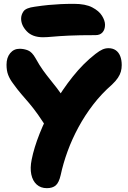

<svg xmlns="http://www.w3.org/2000/svg" viewBox="-20 -964 666 1000"><path d="M224 16Q192 16 171 -3Q150 -22 143 -55.5Q136 -89 145 -133Q157 -194 186.5 -268.5Q216 -343 260 -419.5Q304 -496 359 -565Q414 -634 477 -683Q499 -700 514 -706.5Q529 -713 545 -713Q567 -713 582.5 -702.5Q598 -692 606 -672Q614 -652 614 -625Q614 -607 609.5 -591Q605 -575 594 -558.5Q583 -542 563 -523Q509 -476 465.5 -419.5Q422 -363 388.5 -301Q355 -239 332 -176Q309 -113 296 -52Q287 -13 270.5 1.5Q254 16 224 16ZM296 -242Q277 -242 262 -250Q247 -258 238 -274Q203 -332 177.5 -367.5Q152 -403 131.5 -427Q111 -451 91 -474Q71 -497 46 -532Q31 -552 22.5 -574Q14 -596 14 -627Q14 -664 33 -687Q52 -710 82 -710Q105 -710 126 -701.5Q147 -693 165 -661Q186 -623 204.5 -597.5Q223 -572 240 -551Q257 -530 274.5 -507.5Q292 -485 311.5 -455Q331 -425 354 -379Q364 -360 364 -336.5Q364 -313 356 -291.5Q348 -270 332.5 -256Q317 -242 296 -242ZM204 -770Q149 -770 119.5 -801Q90 -832 90 -867Q90 -887 102.5 -905Q115 -923 161 -929Q201 -935 232.5 -938Q264 -941 295.5 -942.5Q327 -944 365 -944Q425 -944 460.5 -925.5Q496 -907 511.5 -881.5Q527 -856 527 -835Q527 -810 514 -795.5Q501 -781 478 -781Q392 -781 339 -778.5Q286 -776 255 -773Q224 -770 204 -770Z"/></svg>

Font: Shantell Sans ExtraBold
Style: Regular
Weight: 800
Designer: Stephen Nixon, Anya Danilova, Shantell Martin
Foundry: Arrow Type
Version: Version 1.011;[c5ecc13dd]